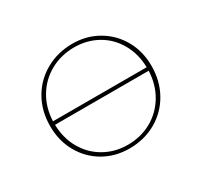

<svg xmlns="http://www.w3.org/2000/svg" viewBox="-97 -536 698 664"><g transform="rotate(-30 252.0 -203.5)"><path d="M456 -207Q456 -147 429 -99Q402 -51 354.5 -24Q307 3 248 3Q191 3 145.5 -23.5Q100 -50 74 -96.5Q48 -143 48 -201Q48 -261 75 -308.5Q102 -356 150 -383Q198 -410 257 -410Q313 -410 358.5 -383.5Q404 -357 430 -311Q456 -265 456 -207ZM65 -211H439Q438 -264 414 -306.5Q390 -349 348.5 -372.5Q307 -396 256 -396Q203 -396 160 -372Q117 -348 92 -306Q67 -264 65 -211ZM439 -197H65Q66 -144 90 -101.5Q114 -59 156 -35Q198 -11 249 -11Q302 -11 344.5 -35Q387 -59 412 -101.5Q437 -144 439 -197Z"/></g></svg>

Font: Ysabeau Thin
Style: Regular
Weight: 200
Designer: Christian Thalmann (Catharsis Fonts)
Version: Version 0.003